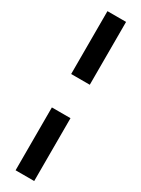

<svg xmlns="http://www.w3.org/2000/svg" viewBox="-261 -861 770 1045"><g transform="rotate(30 124.5 -338.0)"><path d="M66 162V-233H183V162ZM66 -443V-838H183V-443Z"/></g></svg>

Font: Atkinson Hyperlegible Next SemiBold
Style: Regular
Weight: 600
Designer: Elliott Scott, Megan Eiswerth, Linus Boman, Theodore Petrosky, Letters from Sweden
Foundry: Applied Design Works, Letters from Sweden
Version: Version 2.001